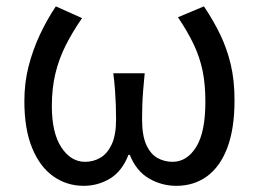

<svg xmlns="http://www.w3.org/2000/svg" viewBox="-20 -577 822 610"><path d="M245.6 13.4Q192.5 13.4 149.7 -16.6Q106.9 -46.6 82.2 -106.6Q57.4 -166.6 57.4 -255.8Q57.4 -313.6 70.7 -366Q84.1 -418.4 106.6 -466.5Q129.2 -514.6 157.4 -556.8L240.7 -519.4Q210 -475.2 188.6 -432.5Q167.1 -389.8 155.9 -343.1Q144.7 -296.3 144.7 -239.7Q144.7 -155 174.8 -109Q205 -62.9 250.3 -62.9Q276.8 -62.9 299 -75.9Q321.2 -89 335 -118.5Q348.8 -148 348.8 -198.1Q348.8 -220.8 348 -243.2Q347.2 -265.6 345.4 -290.5Q343.7 -315.5 339.9 -344.2H439.7Q436.9 -315.5 434.9 -290.5Q432.9 -265.6 432.1 -243.2Q431.4 -220.8 431.4 -198.1Q431.4 -146.4 444.8 -116.9Q458.2 -87.4 480.3 -75.1Q502.4 -62.9 528.1 -62.9Q573.6 -62.9 603 -109.6Q632.5 -156.3 632.5 -253.9Q632.5 -309.9 623.5 -353Q614.4 -396.1 595.3 -436.3Q576.1 -476.6 545.4 -522.2L627.9 -556.8Q657.2 -513.3 678.9 -468.7Q700.7 -424.1 712.9 -373.1Q725.1 -322.1 725.1 -258.6Q725.1 -167.9 702.2 -107.5Q679.4 -47.2 637.7 -16.9Q596 13.4 540.3 13.4Q493.5 13.4 453.3 -10Q413.1 -33.4 392.2 -85.2H388.2Q368.2 -33.4 330 -10Q291.7 13.4 245.6 13.4Z"/></svg>

Font: Shanggu Sans SC VF
Style: Regular
Weight: 250
Designer: GuiWonder
Version: Version 1.021